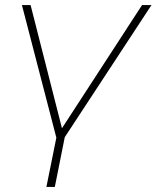

<svg xmlns="http://www.w3.org/2000/svg" viewBox="-20 -539 614 753"><path d="M234 -1 195 194H162L201 1L66 -519H100L223 -36L537 -519H574Z"/></svg>

Font: Montserrat Alternates ExLight
Style: Italic
Weight: 275
Italic angle: -11.3°
Designer: Julieta Ulanovsky
Foundry: Julieta Ulanovsky
Version: Version 7.200